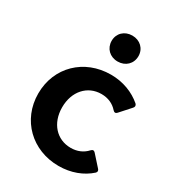

<svg xmlns="http://www.w3.org/2000/svg" viewBox="-171 -787 814 897"><g transform="rotate(30 236.5 -338.0)"><path d="M206.1 -619.1C206.1 -578.1 236.3 -548.8 278.3 -548.8C320.3 -548.8 350.6 -578.1 350.6 -619.1C350.6 -659.2 320.3 -688.5 278.3 -688.5C236.3 -688.5 206.1 -659.2 206.1 -619.1ZM283.2 11.7C349.6 11.7 408.2 -10.7 450.2 -48.8C457 -55.7 456.1 -63.5 449.2 -70.3L398.4 -127C391.6 -134.8 383.8 -134.8 376 -126C354.5 -102.5 325.2 -89.8 290 -89.8C214.8 -89.8 161.1 -148.4 161.1 -234.4C161.1 -320.3 214.8 -379.9 290 -379.9C326.2 -379.9 355.5 -366.2 376 -342.8C383.8 -334 391.6 -334 398.4 -341.8L449.2 -398.4C456.1 -405.3 456.1 -414.1 449.2 -420.9C406.2 -458 348.6 -480.5 283.2 -480.5C139.6 -480.5 32.2 -377 32.2 -234.4C32.2 -92.8 139.6 11.7 283.2 11.7Z"/></g></svg>

Font: Ed Sans Neue SemiBold
Style: Regular
Weight: 600
Designer: Stephen Hutchings
Version: Version 1.004;PS 001.004;hotconv 1.0.88;makeotf.lib2.5.64775